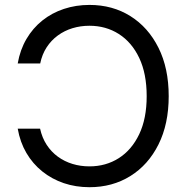

<svg xmlns="http://www.w3.org/2000/svg" viewBox="-20 -758 769 788"><path d="M347.2 10.3Q291 10.3 241.9 -6.3Q192.9 -22.9 153.6 -54.4Q114.3 -85.9 88.4 -130.1Q62.5 -174.3 52.7 -230H144.5Q152.8 -192.4 171.6 -163.6Q190.4 -134.8 217.5 -115Q244.6 -95.2 277.6 -85.2Q310.5 -75.2 347.2 -75.2Q414.6 -75.2 467.5 -108.9Q520.5 -142.6 551.3 -207Q582 -271.5 582 -363.3Q582 -455.6 551.5 -520Q521 -584.5 467.8 -618.4Q414.6 -652.3 347.2 -652.3Q310.5 -652.3 277.6 -642.3Q244.6 -632.3 217.5 -612.5Q190.4 -592.8 171.6 -564Q152.8 -535.2 145 -497.6H52.7Q62.5 -553.7 88.6 -598.1Q114.7 -642.6 153.8 -673.8Q192.9 -705.1 242.2 -721.4Q291.5 -737.8 347.2 -737.8Q441.9 -737.8 515.1 -691.9Q588.4 -646 630.4 -562Q672.4 -478 672.4 -363.3Q672.4 -249 630.4 -165Q588.4 -81.1 514.9 -35.4Q441.4 10.3 347.2 10.3Z"/></svg>

Font: Inter 17pt
Style: Regular
Weight: 400
Version: Version 4.001;git-66647c0bb